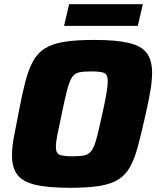

<svg xmlns="http://www.w3.org/2000/svg" viewBox="-20 -886 747 914"><path d="M314 8Q208 8 147.5 -6.5Q87 -21 62 -55Q37 -89 37 -147Q37 -185 46.5 -235.5Q56 -286 69 -352Q85 -437 100.5 -496.5Q116 -556 137.5 -595Q159 -634 194.5 -656Q230 -678 286.5 -687Q343 -696 429 -696Q534 -696 594 -681.5Q654 -667 679 -633Q704 -599 704 -540Q704 -502 695.5 -451.5Q687 -401 672 -336Q653 -251 637 -191Q621 -131 599.5 -92Q578 -53 543.5 -31.5Q509 -10 454 -1Q399 8 314 8ZM327 -142Q362 -142 382.5 -146.5Q403 -151 416 -169Q429 -187 440 -228.5Q451 -270 467 -344Q480 -402 486.5 -439.5Q493 -477 493 -499Q493 -533 474.5 -539.5Q456 -546 413 -546Q377 -546 356.5 -541.5Q336 -537 323.5 -519Q311 -501 300 -459.5Q289 -418 274 -344Q261 -284 253.5 -246.5Q246 -209 246 -187Q246 -155 265 -148.5Q284 -142 327 -142ZM285 -763 309 -866H660L636 -763Z"/></svg>

Font: Saira ExtraBold
Style: Italic
Weight: 800
Italic angle: -12°
Designer: Hector Gatti with collaboration of the Omnibus-Type team
Foundry: Omnibus-Type
Version: Version 1.100; ttfautohint (v1.8.3)